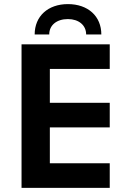

<svg xmlns="http://www.w3.org/2000/svg" viewBox="-20 -916 623 936"><path d="M85 -700V0H515V-120H223V-295H515V-415H223V-580H515V-700ZM400 -748H474C474 -837 409 -896 311 -896C214 -896 149 -837 149 -748H220C220 -793 256 -823 311 -823C364 -823 400 -793 400 -748Z"/></svg>

Font: Goli SemiBold
Style: Regular
Weight: 600
Designer: jaikishan Patel
Foundry: MagicType
Version: Version 1.000;Glyphs 3.2 (3242)